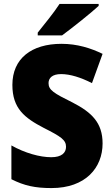

<svg xmlns="http://www.w3.org/2000/svg" viewBox="-20 -947 572 977"><path d="M482 -917V-927H283C254 -882 206 -824 172 -781V-767H296C349 -806 442 -880 482 -917ZM502 -217C502 -322 447 -375 350 -425C253 -473 227 -489 227 -524C227 -550 246 -570 291 -570C337 -570 391 -553 448 -524L502 -673C442 -702 373 -724 293 -724C140 -724 43 -649 43 -515C43 -395 105 -347 203 -296C290 -252 316 -235 316 -200C316 -169 293 -147 241 -147C183 -147 107 -168 38 -207V-35C104 -2 158 10 242 10C416 10 502 -94 502 -217Z"/></svg>

Font: Noto Sans Arabic SemCond Blk
Style: Regular
Weight: 900
Width: 4
Designer: Monotype Design Team, Nadine Chahine, Nizar Qandah and Khaled Hosny
Foundry: Monotype Imaging Inc.
Version: Version 2.012